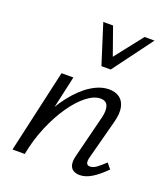

<svg xmlns="http://www.w3.org/2000/svg" viewBox="-132 -799 784 899"><g transform="rotate(20 260.5 -350.0)"><path d="M368.4 5.2Q349.4 5.2 336.1 -3Q322.9 -11.2 318.9 -28.4Q314.9 -45.6 321.6 -72.5L374.7 -284.3Q383.8 -320.2 375.8 -342.7Q367.7 -365.2 338.6 -365.2Q307.4 -365.2 270.8 -337Q234.3 -308.7 199.4 -258.6Q164.5 -208.5 136.3 -142.3Q108.1 -76 93.6 0H48.7Q71.8 -97 107 -174.5Q142.2 -252 184.9 -306.6Q227.6 -361.3 273.3 -390.3Q319 -419.4 362.6 -419.4Q393.7 -419.4 414.5 -404.5Q435.3 -389.5 441.7 -359.5Q448.2 -329.5 436 -284L384.5 -89Q379.5 -70.5 382.8 -59.8Q386 -49 400 -49Q415.7 -49 432.7 -61.4Q449.7 -73.8 472 -95.3L494.2 -68.5Q460.6 -33.7 429.1 -14.3Q397.6 5.2 368.4 5.2ZM32.5 0 126.1 -414.2H185.1L92.5 0ZM290.3 -509.1 309.6 -548.5 433.5 -706.5H483L336.6 -509.1ZM290.3 -509.1 227.7 -706.5H276.4L332 -549.5L336.6 -509.1Z"/></g></svg>

Font: Ysabeau
Style: Bold Italic
Weight: 700
Italic angle: -12°
Designer: Christian Thalmann (Catharsis Fonts)
Version: Version 2.002